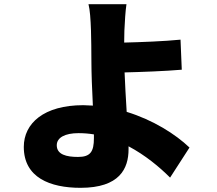

<svg xmlns="http://www.w3.org/2000/svg" viewBox="-20 -831 1040 920"><path d="M430 -187V-169C430 -104 413 -79 354 -79C299 -79 252 -90 252 -135C252 -172 292 -193 356 -193C381 -193 406 -191 430 -187ZM586 -811H404C411 -783 414 -741 416 -684C417 -641 418 -595 418 -533C418 -484 421 -401 425 -325L379 -327C190 -327 94 -240 94 -127C94 20 220 69 366 69C553 69 596 -23 596 -116V-130C675 -88 743 -32 795 20L888 -124C821 -188 714 -256 587 -295C583 -360 579 -429 577 -484C657 -486 770 -490 851 -497L845 -641C766 -633 654 -629 575 -627L576 -684C578 -728 581 -778 586 -811Z"/></svg>

Font: Noto Sans KR Black
Style: Regular
Weight: 900
Designer: Ryoko NISHIZUKA 西塚涼子 (kana, bopomofo & ideographs); Paul D. Hunt (Latin, Greek & Cyrillic); Sandoll Communications 산돌커뮤니
Foundry: Adobe
Version: Version 2.004;hotconv 1.0.118;makeotfexe 2.5.65603